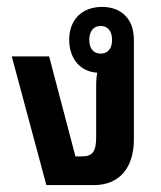

<svg xmlns="http://www.w3.org/2000/svg" viewBox="-20 -535 464 555"><path d="M114 0H252C324 0 367 -49 367 -132V-420C367 -479 332 -515 275 -515C217 -515 180 -478 180 -420C180 -365 213 -327 261 -325C259 -314 258 -304 258 -292V-139C258 -98 248 -83 218 -83H198L122 -372H14ZM271 -380C250 -380 238 -395 238 -420C238 -444 250 -460 271 -460C292 -460 304 -444 304 -420C304 -395 292 -380 271 -380Z"/></svg>

Font: Noto Sans Thai Looped UI Narrow Medium
Style: Regular
Weight: 500
Width: 4
Designer: Cadson Demak Team
Foundry: Cadson Demak Co., Ltd.
Version: Version 1.000